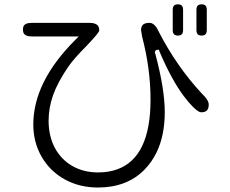

<svg xmlns="http://www.w3.org/2000/svg" viewBox="-20 -794 1040 870"><path d="M768.6 -768.6Q762.7 -762.7 762.7 -749V-658.2Q762.7 -644.5 768.6 -638.7Q774.4 -632.8 786.1 -632.8Q797.9 -632.8 803.7 -638.7Q809.6 -644.5 809.6 -658.2V-749Q809.6 -762.7 803.7 -768.6Q797.9 -774.4 786.1 -774.4Q774.4 -774.4 768.6 -768.6ZM876 -768.6Q870.1 -762.7 870.1 -749V-658.2Q870.1 -644.5 876 -638.7Q881.8 -632.8 893.6 -632.8Q905.3 -632.8 911.1 -638.7Q917 -644.5 917 -658.2V-749Q917 -762.7 911.1 -768.6Q905.3 -774.4 893.6 -774.4Q881.8 -774.4 876 -768.6ZM681.6 -556.6Q683.6 -568.4 693.4 -568.4H700.2L703.1 -559.6Q757.8 -431.6 813.5 -357.4Q835.9 -328.1 853.5 -310.5Q878.9 -285.2 891.6 -285.2Q909.2 -285.2 917.5 -293.5Q925.8 -301.8 925.8 -320.3Q925.8 -340.8 894.5 -370.1Q894.5 -370.1 894.5 -370.1Q779.3 -494.1 697.3 -654.3Q680.7 -690.4 657.2 -690.4Q636.7 -690.4 627.9 -682.1Q619.1 -673.8 619.1 -657.2L624 -627.9Q662.1 -482.4 662.1 -342.8Q662.1 -82 512.7 -27.3Q473.6 -12.7 424.8 -12.7Q358.4 -12.7 307.6 -42Q256.8 -71.3 228.5 -124Q200.2 -177.7 200.2 -247.1Q200.2 -305.7 220.7 -363.3Q241.2 -420.9 289.1 -491.2Q314.5 -528.3 373 -586.9Q405.3 -621.1 417.5 -636.2Q429.7 -651.4 429.7 -656.2Q429.7 -671.9 421.9 -679.7Q411.1 -690.4 385.7 -690.4H124Q91.8 -690.4 85.9 -672.9Q84 -667 84 -660.2Q84 -645.5 90.8 -638.7Q100.6 -628.9 124 -628.9H336.9L320.3 -612.3Q130.9 -422.9 130.9 -229.5Q130.9 -149.4 168.5 -84Q206.1 -18.6 272.9 18.6Q339.8 55.7 423.8 55.7Q554.7 55.7 633.8 -24.4Q667 -57.6 689.5 -103.5Q726.6 -180.7 726.6 -285.6Q726.6 -390.6 683.6 -550.8L681.6 -554.7Z"/></svg>

Font: FakePearl
Style: ExtraLight
Weight: 300
Version: Version 1.2